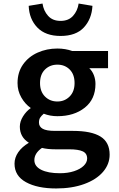

<svg xmlns="http://www.w3.org/2000/svg" viewBox="-20 -827 673 1084"><path d="M62 97Q62 63 83 32.5Q104 2 143 -21Q92 -53 92 -112Q92 -141 110 -170Q128 -199 154 -217Q122 -239 100.5 -276.5Q79 -314 79 -358Q79 -419 110 -463Q141 -507 192.5 -530Q244 -553 304 -553Q349 -553 388 -539H590V-442H484Q501 -426 510 -402.5Q519 -379 519 -353Q519 -267 458.5 -219Q398 -171 304 -171Q263 -171 227 -185Q213 -173 206.5 -162.5Q200 -152 200 -135Q200 -112 221 -100Q242 -88 291 -88H392Q496 -88 547.5 -56Q599 -24 599 46Q599 100 561.5 143.5Q524 187 455.5 212Q387 237 297 237Q191 237 126.5 201.5Q62 166 62 97ZM472 68Q472 39 447 27.5Q422 16 371 16H293Q248 16 217 8Q174 38 174 77Q174 112 212.5 131.5Q251 151 318 151Q363 151 398 139.5Q433 128 452.5 109Q472 90 472 68ZM401 -358Q401 -407 373.5 -434.5Q346 -462 304 -462Q262 -462 234 -434.5Q206 -407 206 -358Q206 -310 234 -282Q262 -254 304 -254Q345 -254 373 -282Q401 -310 401 -358ZM142 -794 220 -807Q226 -766 251.5 -737.5Q277 -709 322 -709Q367 -709 392.5 -737.5Q418 -766 424 -807L502 -794Q498 -720 453.5 -672Q409 -624 322 -624Q237 -624 191 -671.5Q145 -719 142 -794Z"/></svg>

Font: Nebula Sans Semibold
Style: Regular
Weight: 600
Designer: Paul D. Hunt for Adobe (as Source Sans)
Foundry: Nebula Entertainment & Broadcasting LLC
Version: Version 1.010